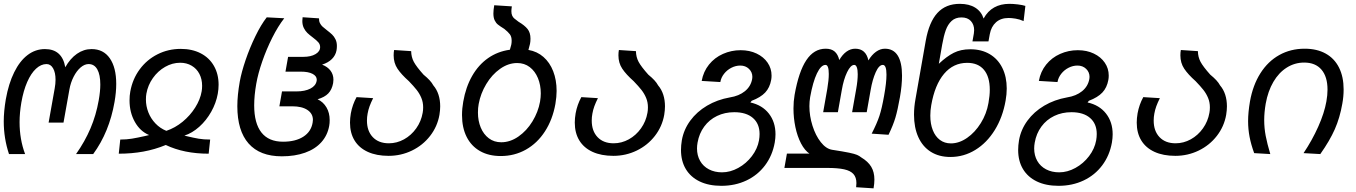

<svg xmlns="http://www.w3.org/2000/svg" viewBox="-20 -820 7240 1025"><path d="M0 -172Q0 -225 11 -290Q26 -374 55.8 -434.2Q85.5 -494.5 127.2 -526.2Q169 -558 220 -558Q311.5 -558 328.5 -461Q354.5 -507.5 390.8 -532.8Q427 -558 469 -558Q532 -558 566.2 -508.8Q600.5 -459.5 600.5 -372Q600.5 -328 591.5 -276Q563.5 -115 477.5 2.5H386Q433.5 -65 463.2 -135Q493 -205 507 -284.5Q515.5 -333 515.5 -368.5Q515.5 -421 499.5 -449.5Q483.5 -478 453 -478Q431.5 -478 410.2 -459.8Q389 -441.5 373 -410.2Q357 -379 350.5 -342L319 -165.5H239.5L272 -348Q276.5 -373 276.5 -394Q276.5 -432.5 263.5 -455.2Q250.5 -478 228.5 -478Q199 -478 172.2 -453.2Q145.5 -428.5 125.2 -382.2Q105 -336 94 -273Q84.5 -217.5 84.5 -168Q84.5 -76 114 2.5H28Q0 -81.5 0 -172Z M753 -93.5 776 -99Q728 -119 699.8 -169.5Q671.5 -220 671.5 -284Q671.5 -309.5 675.5 -331Q687.5 -398 725.8 -449.8Q764 -501.5 821 -530.2Q878 -559 945 -559Q1006 -559 1051.8 -535.2Q1097.5 -511.5 1122.2 -468Q1147 -424.5 1147 -367.5Q1147 -344 1142.5 -319Q1133.5 -269.5 1107.5 -223.2Q1081.5 -177 1043.8 -143.2Q1006 -109.5 964.5 -96L977 -93Q1014.5 -84 1041 -79.5Q1067.5 -75 1102 -75L1094 0.5Q962.5 0.5 865 -46Q807 -22 745.2 -10.8Q683.5 0.5 614 0.5L622 -75Q656 -75 684.5 -79.8Q713 -84.5 753 -93.5ZM759 -288.5Q759 -253.5 772 -220.2Q785 -187 809.8 -161Q834.5 -135 868 -121.5Q914.5 -137 954.8 -170Q995 -203 1022 -245.8Q1049 -288.5 1056.5 -332Q1059 -345 1059 -362Q1059 -397.5 1044.5 -425.5Q1030 -453.5 1003.2 -469.2Q976.5 -485 942 -485Q900 -485 861.5 -463Q823 -441 796.2 -403.2Q769.5 -365.5 761.5 -320Q759 -307 759 -288.5Z M1247 -253Q1247 -311 1260 -384.5Q1269 -434.5 1291.2 -499.8Q1313.5 -565 1343.5 -626.8Q1373.5 -688.5 1404 -727.5L1497.5 -722.5Q1464 -679.5 1433.2 -618.2Q1402.5 -557 1380 -492Q1357.5 -427 1348 -372.5Q1337 -310 1337 -257.5Q1337 -161.5 1375.8 -112.5Q1414.5 -63.5 1491 -63.5Q1557.5 -63.5 1599.2 -90.2Q1641 -117 1649 -165.5Q1650.5 -173 1650.5 -180Q1650.5 -213.5 1621.2 -233Q1592 -252.5 1540 -252.5H1471.5L1485.5 -332H1562.5Q1608 -332 1637 -347Q1666 -362 1670.5 -388.5Q1671 -390.5 1671 -394.5Q1671 -414 1648.5 -425.8Q1626 -437.5 1586 -437.5H1504L1518 -516.5H1599Q1639.5 -516.5 1664.2 -531Q1689 -545.5 1689 -568.5Q1689 -583 1679.5 -594Q1670 -605 1650 -620Q1632 -633.5 1621 -644Q1610 -654.5 1602 -670.5Q1594 -686.5 1594 -708Q1594 -717.5 1595.5 -728L1683 -722Q1682.5 -707.5 1688 -696.5Q1693.5 -685.5 1702 -677.8Q1710.5 -670 1725.5 -658.5Q1742.5 -645.5 1753 -635.5Q1763.5 -625.5 1771 -610.2Q1778.5 -595 1778.5 -574.5Q1778.5 -562.5 1776.5 -551Q1771.5 -524.5 1752 -505Q1732.5 -485.5 1699.5 -475Q1729 -463.5 1744.5 -442.8Q1760 -422 1760 -394.5Q1760 -386.5 1758.5 -376.5Q1752 -341.5 1732.5 -321.2Q1713 -301 1675.5 -290Q1705.5 -276 1722.8 -246.8Q1740 -217.5 1740 -179Q1740 -161.5 1737.5 -148.5Q1728.5 -97.5 1695.5 -60.8Q1662.5 -24 1608.5 -4.8Q1554.5 14.5 1484.5 14.5Q1367.5 14.5 1307.2 -53.8Q1247 -122 1247 -253Z M1848.5 -165.5Q1848.5 -189 1853 -215Q1861.5 -261.5 1883.5 -301.5L1972 -296Q1960 -272 1953 -252.8Q1946 -233.5 1942.5 -213.5Q1939 -195.5 1939 -176.5Q1939 -120.5 1970.2 -87.8Q2001.5 -55 2056 -55Q2098.5 -55 2137 -76.2Q2175.5 -97.5 2202 -134.8Q2228.5 -172 2236.5 -218Q2239 -231 2239 -247Q2239 -274 2229.5 -297Q2220 -320 2204.5 -339.8Q2189 -359.5 2163 -386.5Q2122.5 -422.5 2102 -453.2Q2081.5 -484 2081.5 -524.5Q2081.5 -540.5 2084 -553L2175 -547Q2175.5 -515.5 2189.2 -489.8Q2203 -464 2241 -421.5Q2260.5 -405.5 2273.2 -391.8Q2286 -378 2293.5 -364Q2311.5 -343 2320.8 -314.5Q2330 -286 2330 -252.5Q2330 -232 2326 -207Q2315 -144.5 2276.2 -94.5Q2237.5 -44.5 2179.2 -16.2Q2121 12 2054.5 12Q1990 12 1943.5 -9.2Q1897 -30.5 1872.8 -70.2Q1848.5 -110 1848.5 -165.5Z M2446.5 -205.5Q2446.5 -241 2453 -277Q2466.5 -355 2500.5 -414.5Q2534.5 -474 2585.8 -509.8Q2637 -545.5 2702 -554.5L2709.5 -581.5Q2711.5 -592 2711.5 -602.5Q2711.5 -624 2702.2 -636.5Q2693 -649 2672.5 -665.5Q2648.5 -680.5 2638 -689Q2627.5 -697.5 2620.8 -711.5Q2614 -725.5 2614 -748.5Q2614 -766 2618.5 -792L2712.5 -786Q2710 -769.5 2710 -760.5Q2710 -745.5 2714.5 -736.2Q2719 -727 2724.8 -722Q2730.5 -717 2748 -704Q2781 -684.5 2796.5 -665Q2812 -645.5 2812 -613.5Q2812 -598.5 2809.5 -586L2801 -553.5Q2847.5 -545.5 2881.2 -516Q2915 -486.5 2933.2 -439.8Q2951.5 -393 2951.5 -334.5Q2951.5 -304 2945 -265Q2930 -181.5 2889.2 -118.5Q2848.5 -55.5 2787.5 -21.2Q2726.5 13 2653.5 13Q2589 13 2542.5 -13.5Q2496 -40 2471.2 -89.2Q2446.5 -138.5 2446.5 -205.5ZM2863 -277Q2867 -301 2867 -321.5Q2867 -366 2851.8 -403Q2836.5 -440 2808 -461.8Q2779.5 -483.5 2741 -483.5Q2693.5 -483.5 2649.8 -452.5Q2606 -421.5 2575.8 -371Q2545.5 -320.5 2535.5 -265Q2531.5 -244.5 2531.5 -219Q2531.5 -175 2546.5 -139Q2561.5 -103 2589.5 -81.8Q2617.5 -60.5 2656 -60.5Q2703.5 -60.5 2747.8 -91.2Q2792 -122 2822.5 -172Q2853 -222 2863 -277Z M3048.5 -165.5Q3048.5 -189 3053 -215Q3061.5 -261.5 3083.5 -301.5L3172 -296Q3160 -272 3153 -252.8Q3146 -233.5 3142.5 -213.5Q3139 -195.5 3139 -176.5Q3139 -120.5 3170.2 -87.8Q3201.5 -55 3256 -55Q3298.5 -55 3337 -76.2Q3375.5 -97.5 3402 -134.8Q3428.5 -172 3436.5 -218Q3439 -231 3439 -247Q3439 -274 3429.5 -297Q3420 -320 3404.5 -339.8Q3389 -359.5 3363 -386.5Q3322.5 -422.5 3302 -453.2Q3281.5 -484 3281.5 -524.5Q3281.5 -540.5 3284 -553L3375 -547Q3375.5 -515.5 3389.2 -489.8Q3403 -464 3441 -421.5Q3460.5 -405.5 3473.2 -391.8Q3486 -378 3493.5 -364Q3511.5 -343 3520.8 -314.5Q3530 -286 3530 -252.5Q3530 -232 3526 -207Q3515 -144.5 3476.2 -94.5Q3437.5 -44.5 3379.2 -16.2Q3321 12 3254.5 12Q3190 12 3143.5 -9.2Q3097 -30.5 3072.8 -70.2Q3048.5 -110 3048.5 -165.5Z M3615.5 -19.5Q3615.5 -44 3620 -71Q3630 -128 3665 -175.8Q3700 -223.5 3754.5 -255.8Q3809 -288 3876.5 -300Q3925 -307.5 3956.8 -333.2Q3988.5 -359 3995.5 -398.5Q3996.5 -405.5 3996.5 -409.5Q3996.5 -435 3978.2 -452.5Q3960 -470 3932 -470Q3907.5 -470 3884.5 -458.2Q3861.5 -446.5 3845.5 -426.2Q3829.5 -406 3825.5 -382L3726 -388Q3735 -438 3765 -475.2Q3795 -512.5 3839.5 -532.2Q3884 -552 3934 -552Q3982 -552 4019.5 -534Q4057 -516 4078 -485.2Q4099 -454.5 4099 -416.5Q4099 -404 4097 -393.5Q4089.5 -352 4065 -326Q4040.5 -300 3993 -282L3986 -273Q4049 -259 4084.5 -213.8Q4120 -168.5 4120 -103Q4120 -83 4116 -59Q4103.5 10.5 4064.2 62.8Q4025 115 3964.8 143.5Q3904.5 172 3831 172Q3764 172 3715.5 148.8Q3667 125.5 3641.2 82.5Q3615.5 39.5 3615.5 -19.5ZM4032 -71Q4035 -88.5 4035 -104.5Q4035 -159.5 3999.5 -190.2Q3964 -221 3900 -221Q3849.5 -221 3808 -201Q3766.5 -181 3739.5 -144.2Q3712.5 -107.5 3704 -59Q3701 -42.5 3701 -27.5Q3701 10 3717.5 39Q3734 68 3764.5 84Q3795 100 3834.5 100Q3878.5 100 3921.2 76.5Q3964 53 3994 13.5Q4024 -26 4032 -71Z M4552 157.5Q4552 127 4536.2 109.2Q4520.5 91.5 4486.8 84Q4453 76.5 4396.5 76.5H4167.5L4181 0H4301L4303 1.5Q4276 -16.5 4256.2 -54.5Q4236.5 -92.5 4226.2 -141.5Q4216 -190.5 4216 -241Q4216 -279 4222 -313.5Q4244 -438 4284.8 -499Q4325.5 -560 4388 -560Q4418.5 -560 4436 -544.8Q4453.5 -529.5 4460.5 -499.5Q4477.5 -529 4499.2 -544.5Q4521 -560 4545.5 -560Q4602.5 -560 4616 -497.5Q4634 -527.5 4656.8 -543.8Q4679.5 -560 4704 -560Q4749.5 -560 4772.5 -523.5Q4795.5 -487 4795.5 -416Q4795.5 -365 4784.5 -302Q4772 -231.5 4760.2 -192Q4748.5 -152.5 4723.5 -100.5L4633.5 -106.5Q4661.5 -161 4674.8 -201.2Q4688 -241.5 4700 -310Q4712.5 -379 4712.5 -421.5Q4712.5 -473.5 4693 -473.5Q4672.5 -473.5 4655 -434.2Q4637.5 -395 4628 -339.5L4607 -221H4529L4551 -345.5Q4559 -390 4559 -424Q4559 -447.5 4554.2 -460.5Q4549.5 -473.5 4540.5 -473.5Q4521 -473.5 4502.2 -434.5Q4483.5 -395.5 4474 -339.5L4453 -221H4374.5L4396.5 -345.5Q4404.5 -392.5 4404.5 -425Q4404.5 -473.5 4387 -473.5Q4363 -473.5 4341.2 -428Q4319.5 -382.5 4305 -301.5Q4301 -276.5 4301 -253.5Q4301 -201 4317.5 -148.8Q4334 -96.5 4361.8 -61.2Q4389.5 -26 4421.5 -20.5Q4483 -11 4513 -4.8Q4543 1.5 4555.2 6.8Q4567.5 12 4578 20.5Q4614 42 4631 70.2Q4648 98.5 4648 139Q4648 160 4643.5 185.5L4550.5 179.5Q4552 167.5 4552 157.5Z M4859.5 -208Q4859.5 -249 4867.5 -292L4922 -602Q4940 -702.5 4984.5 -751Q5029 -799.5 5104 -799.5Q5154 -799.5 5186.5 -779Q5219 -758.5 5231 -721Q5253 -761 5287.5 -780.2Q5322 -799.5 5369 -799.5Q5389 -799.5 5413.8 -796.5Q5438.5 -793.5 5454 -788.5L5444.5 -707.5Q5423.5 -717 5401.8 -720.5Q5380 -724 5364.5 -724Q5323 -724 5297.2 -701Q5271.5 -678 5264 -637.5L5257 -599H5171.5L5179 -641.5Q5180.5 -650.5 5180.5 -659Q5180.5 -688.5 5163 -707.8Q5145.5 -727 5113 -727Q5080.5 -727 5060.2 -708.2Q5040 -689.5 5029 -658.8Q5018 -628 5010 -582.5L4992 -479.5Q5034 -519 5071.5 -538Q5109 -557 5160 -557Q5219.5 -557 5263.5 -531Q5307.5 -505 5331 -457.5Q5354.5 -410 5354.5 -347.5Q5354.5 -317 5348.5 -283Q5333 -194.5 5290.8 -126Q5248.5 -57.5 5187 -19.8Q5125.5 18 5054 18Q4993 18 4949.2 -9.5Q4905.5 -37 4882.5 -88Q4859.5 -139 4859.5 -208ZM5257 -270.5Q5264 -310 5264 -340.5Q5264 -410 5233 -447.2Q5202 -484.5 5143.5 -484.5Q5069.5 -484.5 5020 -426Q4970.5 -367.5 4951.5 -258.5Q4946.5 -230.5 4946.5 -202.5Q4946.5 -158.5 4959.8 -125Q4973 -91.5 4997.8 -73Q5022.5 -54.5 5056.5 -54.5Q5100.5 -54.5 5143 -84Q5185.5 -113.5 5216.2 -163Q5247 -212.5 5257 -270.5Z M5415.5 -19.5Q5415.5 -44 5420 -71Q5430 -128 5465 -175.8Q5500 -223.5 5554.5 -255.8Q5609 -288 5676.5 -300Q5725 -307.5 5756.8 -333.2Q5788.5 -359 5795.5 -398.5Q5796.5 -405.5 5796.5 -409.5Q5796.5 -435 5778.2 -452.5Q5760 -470 5732 -470Q5707.5 -470 5684.5 -458.2Q5661.5 -446.5 5645.5 -426.2Q5629.5 -406 5625.5 -382L5526 -388Q5535 -438 5565 -475.2Q5595 -512.5 5639.5 -532.2Q5684 -552 5734 -552Q5782 -552 5819.5 -534Q5857 -516 5878 -485.2Q5899 -454.5 5899 -416.5Q5899 -404 5897 -393.5Q5889.5 -352 5865 -326Q5840.5 -300 5793 -282L5786 -273Q5849 -259 5884.5 -213.8Q5920 -168.5 5920 -103Q5920 -83 5916 -59Q5903.5 10.5 5864.2 62.8Q5825 115 5764.8 143.5Q5704.5 172 5631 172Q5564 172 5515.5 148.8Q5467 125.5 5441.2 82.5Q5415.5 39.5 5415.5 -19.5ZM5832 -71Q5835 -88.5 5835 -104.5Q5835 -159.5 5799.5 -190.2Q5764 -221 5700 -221Q5649.5 -221 5608 -201Q5566.5 -181 5539.5 -144.2Q5512.5 -107.5 5504 -59Q5501 -42.5 5501 -27.5Q5501 10 5517.5 39Q5534 68 5564.5 84Q5595 100 5634.5 100Q5678.5 100 5721.2 76.5Q5764 53 5794 13.5Q5824 -26 5832 -71Z M6048.5 -165.5Q6048.5 -189 6053 -215Q6061.5 -261.5 6083.5 -301.5L6172 -296Q6160 -272 6153 -252.8Q6146 -233.5 6142.5 -213.5Q6139 -195.5 6139 -176.5Q6139 -120.5 6170.2 -87.8Q6201.5 -55 6256 -55Q6298.5 -55 6337 -76.2Q6375.5 -97.5 6402 -134.8Q6428.5 -172 6436.5 -218Q6439 -231 6439 -247Q6439 -274 6429.5 -297Q6420 -320 6404.5 -339.8Q6389 -359.5 6363 -386.5Q6322.5 -422.5 6302 -453.2Q6281.5 -484 6281.5 -524.5Q6281.5 -540.5 6284 -553L6375 -547Q6375.5 -515.5 6389.2 -489.8Q6403 -464 6441 -421.5Q6460.5 -405.5 6473.2 -391.8Q6486 -378 6493.5 -364Q6511.5 -343 6520.8 -314.5Q6530 -286 6530 -252.5Q6530 -232 6526 -207Q6515 -144.5 6476.2 -94.5Q6437.5 -44.5 6379.2 -16.2Q6321 12 6254.5 12Q6190 12 6143.5 -9.2Q6097 -30.5 6072.8 -70.2Q6048.5 -110 6048.5 -165.5Z M6643 -173.5Q6643 -220 6653 -278.5Q6668.5 -365.5 6708.8 -429Q6749 -492.5 6809.5 -526.2Q6870 -560 6945 -560Q7010.5 -560 7057.2 -534Q7104 -508 7128.5 -459Q7153 -410 7153 -342.5Q7153 -304.5 7146 -266.5Q7133 -191.5 7106 -130.2Q7079 -69 7028.5 2.5L6939 -2.5Q6985 -71 7017.5 -143.8Q7050 -216.5 7061 -278.5Q7067 -312.5 7067 -341.5Q7067 -410.5 7034.8 -448.2Q7002.5 -486 6942.5 -486Q6892 -486 6849.5 -459.2Q6807 -432.5 6778 -383Q6749 -333.5 6737 -266.5Q6729 -220 6729 -179Q6729 -136 6737 -94.5Q6745 -53 6761.5 2.5L6675.5 -2.5Q6659 -47.5 6651 -88.8Q6643 -130 6643 -173.5Z"/></svg>

Font: JuliaMono
Style: Italic
Weight: 400
Italic angle: -9°
Monospace: yes
Designer: cormullion
Foundry: corm
Version: Version 0.057; ttfautohint (v1.8.4)